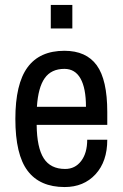

<svg xmlns="http://www.w3.org/2000/svg" viewBox="-20 -743 496 775"><path d="M185 -628V-723H272V-628ZM413 -291V-239H128Q129 -147 156.5 -104Q184 -61 243 -61Q283 -61 307.5 -93Q332 -125 332 -179H413Q413 -91 365.5 -39.5Q318 12 241 12Q141 12 91.5 -53.5Q42 -119 42 -263Q42 -404 91 -471Q140 -538 240 -538Q328 -538 370.5 -479.5Q413 -421 413 -291ZM129 -312H327Q327 -387 305 -426Q283 -465 240 -465Q187 -465 160.5 -427.5Q134 -390 129 -312Z"/></svg>

Font: Archivo Narrow
Style: Regular
Weight: 400
Designer: Hector Gatti
Foundry: Omnibus-Type
Version: Version 1.003